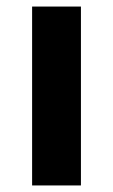

<svg xmlns="http://www.w3.org/2000/svg" viewBox="-20 -566 345 586"><path d="M227 0H78V-546H227Z"/></svg>

Font: Noto Sans Sinhala
Style: Regular
Weight: 400
Designer: Jelle Bosma - Monotype Design Team
Foundry: Monotype Imaging Inc.
Version: Version 2.006